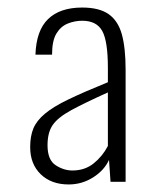

<svg xmlns="http://www.w3.org/2000/svg" viewBox="-20 -840 413 509"><path d="M162 -351Q116 -351 88 -378Q60 -405 60 -450Q60 -479 68.5 -499.5Q77 -520 99 -538.5Q121 -557 161.5 -576.5Q202 -596 266 -622V-660Q266 -731 251 -758Q236 -785 198 -785Q178 -785 159.5 -777.5Q141 -770 129.5 -751Q118 -732 118 -695H74Q76 -759 107.5 -789.5Q139 -820 198 -820Q243 -820 268 -802.5Q293 -785 303 -749Q313 -713 313 -655V-358H273L269 -416Q256 -388 226.5 -369.5Q197 -351 162 -351ZM172 -388Q205 -388 228.5 -407Q252 -426 266 -453V-595Q204 -567 169 -548Q134 -529 120 -509Q106 -489 106 -455Q106 -416 127.5 -402Q149 -388 172 -388Z"/></svg>

Font: Oswald ExtraLight
Style: Regular
Weight: 250
Designer: Vernon Adams
Foundry: Vernon Adams
Version: Version 4.103;gftools[0.9.33.dev8+g029e19f]